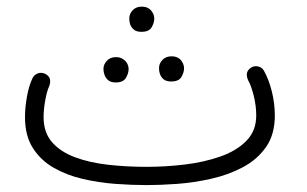

<svg xmlns="http://www.w3.org/2000/svg" viewBox="-20 -530 910 570"><path d="M54.2 -182.1Q54.2 -211.4 60.1 -243.7Q65.9 -275.9 76.7 -298.3Q82 -308.6 92.8 -312.3Q103.5 -315.9 113.8 -311Q135.7 -300.3 126 -273.9Q119.1 -259.3 114.3 -232.2Q109.4 -205.1 109.4 -182.1Q109.4 -136.7 134.5 -107.9Q159.7 -79.1 203.1 -63Q246.6 -46.9 301.5 -40.8Q356.4 -34.7 415.5 -34.7Q471.2 -34.7 528.3 -41.5Q585.4 -48.3 633.8 -65.2Q682.1 -82 711.4 -111.8Q740.7 -141.6 740.7 -187Q740.7 -215.8 733.2 -246.1Q725.6 -276.4 716.3 -292.5Q705.6 -317.4 726.6 -330.1Q736.3 -335.4 747.3 -332.5Q758.3 -329.6 763.7 -319.8Q777.8 -294.9 786.9 -259Q795.9 -223.1 795.9 -187Q795.9 -130.9 769.8 -93.5Q743.7 -56.2 700.7 -33.4Q657.7 -10.7 606.9 0.7Q556.2 12.2 505.9 15.9Q455.6 19.5 415.5 19.5Q372.1 19.5 322.5 15.9Q272.9 12.2 225.6 1.2Q178.2 -9.8 139.4 -32Q100.6 -54.2 77.4 -90.8Q54.2 -127.4 54.2 -182.1ZM363.8 -475.6Q363.8 -488.8 373.8 -499.5Q383.8 -510.3 400.9 -510.3Q421.9 -510.3 432.1 -494.1Q438 -484.9 438 -474.6Q438 -462.4 430.2 -449Q422.4 -435.5 399.9 -435.5Q384.8 -435.5 377 -442.4Q369.1 -449.2 366.2 -458.5Q363.8 -465.3 363.8 -475.6ZM452.1 -328.1Q452.1 -341.3 462.2 -352.1Q472.2 -362.8 489.3 -362.8Q510.7 -362.8 520.5 -346.7Q526.4 -337.4 526.4 -327.1Q526.4 -314.9 518.6 -301.5Q510.7 -288.1 488.3 -288.1Q473.1 -288.1 465.3 -294.9Q457.5 -301.8 454.6 -311Q452.1 -317.9 452.1 -328.1ZM287.1 -325.7Q287.1 -338.4 297.1 -349.4Q307.1 -360.4 324.2 -360.4Q335.4 -360.4 343.3 -355.7Q351.1 -351.1 356 -344.2Q361.8 -335 361.8 -324.7Q361.8 -312.5 353.8 -298.8Q345.7 -285.2 323.7 -285.2Q308.6 -285.2 300.8 -292.2Q293 -299.3 290 -308.6Q287.1 -316.9 287.1 -325.7Z"/></svg>

Font: Mikhak Light
Style: Regular
Weight: 300
Designer: Amin Abedi
Version: Version 3.3